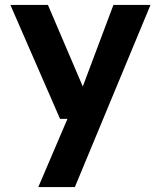

<svg xmlns="http://www.w3.org/2000/svg" viewBox="-20 -537 651 777"><path d="M135 220 253 -56H223L22 -517H174L315 -187L439 -517H589L283 220Z"/></svg>

Font: DM Sans 11pt ExtraBold
Style: Regular
Weight: 800
Version: Version 4.004;gftools[0.9.30]